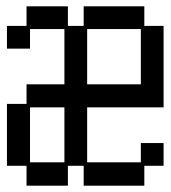

<svg xmlns="http://www.w3.org/2000/svg" viewBox="-20 -560 540 608"><path d="M64 -35H2V-231H64V-293H184V-468H75V-406H2V-478H64V-540H195V-478H245V-540H437V-478H498V-220H256V-46H426V-107H498V-35H437V28H245V-35H195V28H64ZM426 -293V-468H256V-293ZM184 -46V-220H75V-46Z"/></svg>

Font: DotGothic16
Style: Regular
Weight: 400
Designer: Fontworks Inc.
Foundry: Fontworks Inc.
Version: Version 1.100